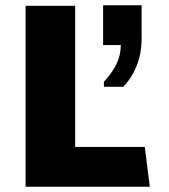

<svg xmlns="http://www.w3.org/2000/svg" viewBox="-20 -708 640 728"><path d="M77 0V-686H265V-151H529L548 0ZM374 -379V-398Q404 -430 421 -464Q438 -498 438 -537H371V-688H517V-560Q517 -508 499.5 -462Q482 -416 448 -379Z"/></svg>

Font: Chivo Mono ExtraBold
Style: Regular
Weight: 800
Monospace: yes
Designer: Hector Gatti
Foundry: Omnibus-Type
Version: Version 1.008